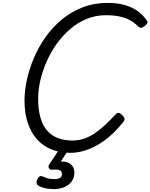

<svg xmlns="http://www.w3.org/2000/svg" viewBox="-20 -1035 1037 1324"><path d="M467 19Q393 19 334 -5Q275 -29 234 -75.5Q193 -122 171 -189Q149 -256 149 -340Q149 -409 165.5 -485Q182 -561 214.5 -637Q247 -713 295 -780.5Q343 -848 407 -901Q471 -954 550 -984.5Q629 -1015 724 -1015Q787 -1015 837.5 -1001Q888 -987 926.5 -960.5Q965 -934 992 -894Q1000 -883 995.5 -874.5Q991 -866 977 -855Q964 -845 954.5 -843.5Q945 -842 931 -854Q906 -880 875 -896.5Q844 -913 804 -921.5Q764 -930 709 -930Q640 -930 578.5 -905Q517 -880 465 -835.5Q413 -791 372 -734Q331 -677 302.5 -612.5Q274 -548 258.5 -482Q243 -416 243 -355Q243 -283 257.5 -229Q272 -175 301 -139Q330 -103 375 -84.5Q420 -66 481 -66Q523 -66 560.5 -79Q598 -92 633.5 -116Q669 -140 705 -173.5Q741 -207 779 -248Q791 -260 802.5 -255.5Q814 -251 824 -240Q838 -226 839 -216Q840 -206 829 -192Q763 -111 698.5 -65Q634 -19 575.5 0Q517 19 467 19ZM352 269Q315 269 285.5 261.5Q256 254 239 241Q231 233 232 220.5Q233 208 238 199Q245 186 253.5 181.5Q262 177 272 181Q285 187 304 193.5Q323 200 354 200Q379 200 393 192.5Q407 185 407 165Q407 143 387.5 137.5Q368 132 341 135Q330 136 325.5 133Q321 130 317 124Q313 117 314.5 110.5Q316 104 321 97L394 -13H459L383 105L354 89Q398 75 429 80.5Q460 86 476.5 106Q493 126 493 155Q493 192 473.5 217.5Q454 243 422 256Q390 269 352 269Z"/></svg>

Font: Playwrite AU VIC
Style: Regular
Weight: 400
Designer: Veronika Burian, José Scaglione
Foundry: TypeTogether
Version: Version 1.002